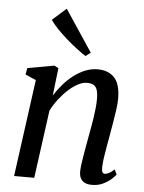

<svg xmlns="http://www.w3.org/2000/svg" viewBox="-58 -884 703 939"><g transform="rotate(5 294.0 -414.0)"><path d="M200 -408.5Q219 -438.5 242.2 -465.2Q265.5 -492 292.5 -512.2Q319.5 -532.5 348.5 -544Q377.5 -555.5 408.5 -555.5Q460 -555.5 490 -524.5Q520 -493.5 520 -420.5Q520 -399.5 516 -369Q512 -338.5 506.2 -305.5Q500.5 -272.5 495.5 -243.5Q491 -216.5 485.5 -186.8Q480 -157 476 -129.2Q472 -101.5 471.5 -81Q471 -64 475 -56.8Q479 -49.5 486 -49.5Q495.5 -49.5 507 -55.2Q518.5 -61 533 -75L545 -51Q539.5 -42.5 523.5 -28Q507.5 -13.5 483.5 -1.8Q459.5 10 428.5 10Q407 10 392.8 2.8Q378.5 -4.5 372 -18.5Q365.5 -32.5 366 -53Q366.5 -67 369 -86.8Q371.5 -106.5 375.5 -129.8Q379.5 -153 383.8 -177Q388 -201 392 -223Q396 -245 400.5 -269.5Q405 -294 408.8 -319Q412.5 -344 414.8 -367.2Q417 -390.5 417 -410Q417 -439 411.5 -455.2Q406 -471.5 394 -478.2Q382 -485 361.5 -485Q341.5 -485 318.2 -473Q295 -461 271.5 -439.8Q248 -418.5 227 -391.2Q206 -364 190.5 -334L145 0H46L111 -476.5L58.5 -499.5L64.5 -531.5L195.5 -555L216 -544ZM343 -615Q324.5 -626.5 298.8 -646Q273 -665.5 246.2 -689Q219.5 -712.5 197.2 -735.8Q175 -759 163.5 -777.5L231.5 -837.5L367 -633.5Z"/></g></svg>

Font: Merriweather 48pt
Style: Italic
Weight: 400
Italic angle: -7.8°
Version: Version 2.101